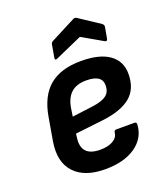

<svg xmlns="http://www.w3.org/2000/svg" viewBox="-133 -796 780 900"><g transform="rotate(-20 257.5 -346.0)"><path d="M238 12Q135 12 85 -42Q35 -96 51 -194L71 -310Q88 -409 145 -456.5Q202 -504 303 -504Q395 -504 443.5 -469.5Q492 -435 492 -372Q492 -296 444.5 -257.5Q397 -219 304 -208L165 -192L163 -175Q149 -82 247 -82Q285 -82 309.5 -95.5Q334 -109 337 -133Q338 -146 349 -146H440Q451 -146 450 -134Q446 -67 389 -27.5Q332 12 238 12ZM178 -272 287 -286Q333 -293 353 -309.5Q373 -326 373 -358Q373 -410 295 -410Q246 -410 219 -385.5Q192 -361 184 -312ZM204 -553Q189 -546 191 -560L202 -623Q203 -632 212 -637L336 -701Q345 -706 353 -701L456 -633Q465 -626 464 -617L454 -561Q452 -547 440 -553L337 -612Z"/></g></svg>

Font: Sofia Sans
Style: Bold Italic
Weight: 700
Italic angle: -9°
Designer: Botio Nikoltchev, Ani Petrova
Foundry: lettersoup
Version: Version 4.101; ttfautohint (v1.8.4.7-5d5b)